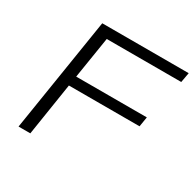

<svg xmlns="http://www.w3.org/2000/svg" viewBox="-155 -868 1040 1031"><g transform="rotate(30 365.5 -352.5)"><path d="M83 0 195 -705H731L720 -644H258L217 -387H655L645 -326H207L156 0Z"/></g></svg>

Font: Nunito Sans 10pt Expanded Light
Style: Italic
Weight: 300
Width: 7
Italic angle: -9°
Designer: Vernon Adams
Foundry: Vernon Adams
Version: Version 3.101;gftools[0.9.27]